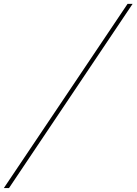

<svg xmlns="http://www.w3.org/2000/svg" viewBox="-50 -800 690 970"><path d="M-30.5 150 594.5 -780.5H620L-4.5 150Z"/></svg>

Font: Bodoni Moda ExtraBold
Style: Italic
Weight: 800
Italic angle: -13°
Version: Version 2.005